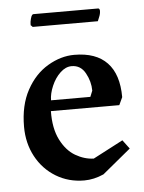

<svg xmlns="http://www.w3.org/2000/svg" viewBox="-47 -634 509 680"><g transform="rotate(-5 207.5 -293.5)"><path d="M29.3 -200.2Q29.3 -276.4 58.6 -330.1Q87.9 -383.8 134.3 -411.1Q180.7 -438.5 228.5 -438.5Q305.7 -438.5 345.2 -397Q384.8 -355.5 384.8 -274.4L372.1 -247.1H128.9Q127.9 -185.5 148.4 -145Q168.9 -104.5 200.7 -85.9Q232.4 -67.4 265.6 -66.4L372.1 -122.1L395.5 -90.8L294.9 -7.8Q259.8 7.8 225.6 7.8Q169.9 7.8 125 -19.5Q80.1 -46.9 54.7 -94.2Q29.3 -141.6 29.3 -200.2ZM272.5 -285.2 281.2 -306.6Q281.2 -338.9 264.6 -369.1Q248 -399.4 215.8 -399.4Q194.3 -399.4 175.3 -381.3Q156.2 -363.3 144.5 -335.9Q132.8 -308.6 132.8 -285.2ZM84 -559.6Q84 -568.4 86.9 -579.1Q89.8 -589.8 92.8 -592.8L96.7 -594.7H328.1Q333 -592.8 333 -585.9Q333 -575.2 328.1 -564Q323.2 -552.7 322.3 -549.8H90.8L85 -555.7Q85 -553.7 84.5 -555.2Q84 -556.6 84 -559.6Z"/></g></svg>

Font: Comprehension Dark
Style: Regular
Weight: 700
Designer: Alfredo Marco Pradil
Foundry: Alfredo Marco Pradil
Version: 1.0